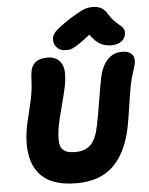

<svg xmlns="http://www.w3.org/2000/svg" viewBox="-64 -1032 849 1096"><g transform="rotate(-5 361.0 -484.0)"><path d="M334 -749Q303.7 -749 284.4 -769.5Q265.1 -790 267.1 -819.8Q268.6 -840.3 287.6 -860.6Q306.6 -880.9 375 -926.8Q427.2 -959 452.9 -970Q478.5 -981 506.8 -981Q539.1 -981 558.8 -969.2Q578.6 -957.5 592.8 -933.1Q604.5 -913.1 619.4 -897Q634.3 -880.9 645.3 -872.1Q656.2 -863.3 665.5 -854.2Q674.8 -845.2 678.2 -834Q681.6 -822.8 678.2 -807.1Q673.8 -782.7 651.1 -768.3Q628.4 -753.9 598.1 -753.9Q560.1 -753.9 532.5 -769.5Q504.9 -785.2 476.1 -825.2Q431.2 -789.1 403.3 -772Q375.5 -754.9 363.8 -752Q352.1 -749 334 -749ZM330.1 13.2Q168.9 13.2 106.2 -79.8Q43.5 -172.9 77.1 -341.8Q83 -369.1 95.2 -418.5Q107.4 -467.8 110.8 -485.8Q122.1 -540.5 123.8 -583.7Q125.5 -627 128.9 -645Q136.2 -682.1 160.2 -699Q184.1 -715.8 225.1 -715.8Q251.5 -715.8 270.5 -707Q289.6 -698.2 303.2 -678.2Q316.9 -658.2 318.4 -625.2Q319.8 -592.3 311 -543.9Q304.7 -512.7 284.9 -437.5Q265.1 -362.3 258.8 -332Q251 -290.5 249.5 -261.5Q248 -232.4 252.7 -213.6Q257.3 -194.8 269.5 -184.1Q281.7 -173.3 298.3 -169.2Q314.9 -165 339.8 -165Q394.5 -165 426.8 -196.5Q459 -228 474.1 -305.2Q485.4 -359.4 498.5 -441.4Q511.7 -523.4 522 -574.2Q534.7 -637.7 568.1 -674.8Q601.6 -711.9 652.8 -711.9Q690.9 -711.9 708.7 -693.1Q726.6 -674.3 720.2 -638.2Q717.3 -624.5 705.6 -588.4Q693.8 -552.2 687 -520Q680.2 -484.4 668.2 -403.8Q656.2 -323.2 647.9 -280.8Q619.1 -137.2 542.2 -62Q465.3 13.2 330.1 13.2Z"/></g></svg>

Font: Shantell Sans Normal
Style: Italic
Weight: 800
Italic angle: -11.31°
Designer: Stephen Nixon, Anya Danilova, Shantell Martin
Foundry: Arrow Type
Version: Version 1.006;[559af2be0]